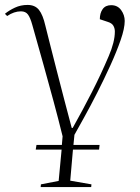

<svg xmlns="http://www.w3.org/2000/svg" viewBox="-32 -543 569 779"><path d="M133 216 134 205 206 191 218 64H113L116 45H219L222 10Q204 -63 185 -133Q166 -203 145 -278.5Q124 -354 99 -442Q91 -471 81.5 -484Q72 -497 53 -497Q25 -497 -3 -478L-12 -487Q5 -501 28.5 -512Q52 -523 80 -523Q110 -523 126 -503Q142 -483 152 -439Q160 -407 172 -359.5Q184 -312 198.5 -255.5Q213 -199 228.5 -139.5Q244 -80 259 -24H263Q304 -97 341 -169.5Q378 -242 409 -315Q434 -373 434 -415Q434 -428 428 -438.5Q422 -449 406 -454L373 -465Q373 -490 384.5 -506Q396 -522 419 -522Q445 -522 459.5 -502Q474 -482 474 -458Q474 -428 457.5 -380.5Q441 -333 415.5 -277Q390 -221 362 -166Q334 -111 309 -66Q284 -21 270 4L266 45H372L370 64H264L253 190L339 205L338 216Z"/></svg>

Font: Literata 72pt ExtraLight
Style: Italic
Weight: 200
Italic angle: -2°
Designer: Latin by Veronika Burian and Jose Scaglione. Greek by Irene Vlachou. Cyrillic by Vera Evstafieva
Foundry: TypeTogether
Version: Version 3.002